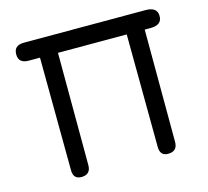

<svg xmlns="http://www.w3.org/2000/svg" viewBox="-111 -895 1129 1042"><g transform="rotate(-15 454.0 -373.5)"><path d="M51.8 -714.8Q51.3 -766.1 108.4 -766.1H791.5Q856.9 -766.1 857.4 -716.8Q858.4 -665 793 -665H760.3Q760.7 -349.6 761.7 -33.7Q761.7 17.6 711.9 19Q664.1 20.5 663.6 -30.8L659.2 -665H272.9Q273.4 -349.6 274.4 -33.7Q274.4 17.6 224.6 19Q176.8 20.5 176.3 -30.8L171.9 -665H108.9Q51.8 -665 51.8 -714.8Z"/></g></svg>

Font: Comic Relief LRS
Style: Regular
Weight: 400
Designer: Jeff Davis
Foundry: Loudifier
Version: Version 1.0